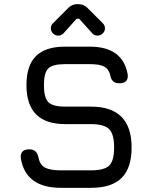

<svg xmlns="http://www.w3.org/2000/svg" viewBox="-20 -902 732 922"><path d="M259 -731Q245 -731 234.5 -741.5Q224 -752 224 -766Q224 -780 234 -790L307 -863Q325 -882 351 -882H357Q383 -882 401 -863L474 -790Q484 -780 484 -766Q484 -752 473.5 -741.5Q463 -731 449 -731Q433 -731 424 -741L360 -812H348L284 -741Q274 -731 259 -731ZM273 0Q104 0 80 -141Q75 -185 121 -185Q158 -185 165 -144Q172 -110 196.5 -97Q221 -84 273 -84H417Q481 -84 504.5 -107Q528 -130 528 -194Q528 -258 504 -282Q480 -306 417 -306H293Q107 -306 107 -493Q107 -587 152.5 -632.5Q198 -678 292 -678H411Q569 -678 593 -546Q599 -502 552 -502Q515 -502 509 -543Q501 -572 479 -583Q457 -594 411 -594H292Q232 -594 211.5 -573Q191 -552 191 -493Q191 -433 212 -411.5Q233 -390 293 -390H417Q612 -390 612 -194Q612 -95 564 -47.5Q516 0 417 0Z"/></svg>

Font: Jura
Style: Bold
Weight: 700
Designer: Daniel Johnson, Alexei Vanyashin
Foundry: Daniel Johnson
Version: Version 5.103